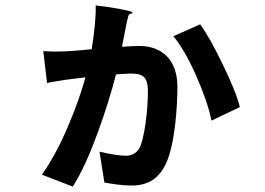

<svg xmlns="http://www.w3.org/2000/svg" viewBox="-20 -640 980 710"><path d="M804 -401C776 -460 744 -518 720 -550L621 -506C649 -473 680 -418 705 -361C731 -302 753 -241 762 -194L867 -244C858 -282 833 -342 804 -401ZM234 -179C208 -116 175 -51 135 6L249 50C282 -1 314 -74 342 -151C370 -227 394 -306 409 -365L460 -368C505 -368 527 -361 527 -300C527 -239 515 -127 495 -91C483 -71 463 -64 445 -64C422 -64 383 -71 348 -79L366 35C388 39 429 46 468 46C533 46 571 14 593 -34C626 -102 636 -238 636 -320C636 -419 578 -470 496 -470C481 -470 458 -469 431 -467L448 -554C450 -561 452 -570 454 -579C457 -593 468 -586 470 -594C471 -599 397 -613 334 -620C335 -577 329 -520 319 -458C278 -454 243 -451 221 -450C195 -449 171 -449 140 -451L154 -333C174 -338 202 -341 223 -345L296 -354C282 -303 261 -242 234 -179Z"/></svg>

Font: GenSekiGothic2 TW B
Style: Regular
Weight: 700
Version: Version 2.100;PS 2.1;hotconv 16.6.51;makeotf.lib2.5.65220 DE